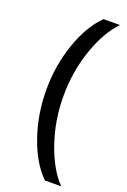

<svg xmlns="http://www.w3.org/2000/svg" viewBox="-186 -875 747 1125"><g transform="rotate(20 187.0 -313.0)"><path d="M252.9 189.9Q173.8 112.3 126.5 -24.7Q79.1 -161.6 79.1 -313Q79.1 -464.4 126.5 -601.3Q173.8 -738.3 252.9 -815.9H355Q279.3 -737.3 232.7 -600.6Q186 -463.9 186 -313Q186 -161.6 233.4 -23.7Q280.8 114.3 355 189.9Z"/></g></svg>

Font: Lumene Sans Condensed
Style: Bold
Weight: 600
Width: 3
Designer: Deni Anggara
Version: Version 1.003;Glyphs 3.1.2 (3151)